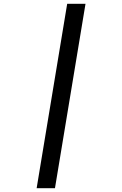

<svg xmlns="http://www.w3.org/2000/svg" viewBox="-20 -843 640 1006"><path d="M172 143 332 -823H428L268 143Z"/></svg>

Font: Iosevka Etoile Medium
Style: Italic
Weight: 500
Italic angle: -9°
Designer: Belleve Invis
Foundry: Belleve Invis
Version: Version 22.1.2; ttfautohint (v1.8.4)